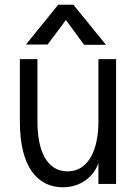

<svg xmlns="http://www.w3.org/2000/svg" viewBox="-20 -772 560 806"><path d="M424.8 -584 288.1 -752H224.1L88.9 -585H179.7L256.8 -688L333 -584ZM393.1 -523.9V-260.3C393.1 -148.9 354.5 -52.7 263.7 -52.7C172.9 -52.7 137.2 -146 137.2 -259.8V-523.9H63.5V-259.8C63.5 -68.4 139.6 14.2 244.1 14.2C321.3 14.2 376 -33.7 393.1 -88.4V0H467.3V-523.9Z"/></svg>

Font: Tuffy
Style: Regular
Weight: 500
Designer: Thatcher Ulrich, Karoly Barta and Michael Everson
Version: Version 001.270